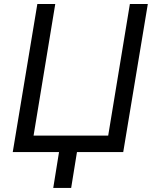

<svg xmlns="http://www.w3.org/2000/svg" viewBox="-20 -747 759 943"><path d="M42.6 0H269.9L241.5 176.1H329.5L358 0H585.2L706 -727.3H617.9L511.4 -81H144.9L251.4 -727.3H163.4Z"/></svg>

Font: Margiela Sans
Style: Italic
Weight: 400
Italic angle: -9.39999°
Designer: Stefan Endress, Andreas Faust
Version: Version 1.100;FEAKit 1.0